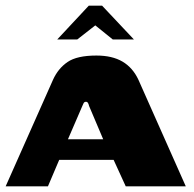

<svg xmlns="http://www.w3.org/2000/svg" viewBox="-22 -661 687 681"><path d="M-2 0 166 -378Q184 -418 217.5 -441Q251 -464 320 -464Q376 -464 412.5 -442.5Q449 -421 469 -378L637 0H424L381 -94H188L148 0ZM219 -167H344L294 -285Q293 -290 290.5 -295Q288 -300 283 -300Q277 -300 274.5 -295Q272 -290 270 -285ZM181 -521 293 -641H340L453 -521H378L316 -571L252 -521Z"/></svg>

Font: Genos Thin ExtraBold
Style: Regular
Weight: 800
Version: Version 1.010